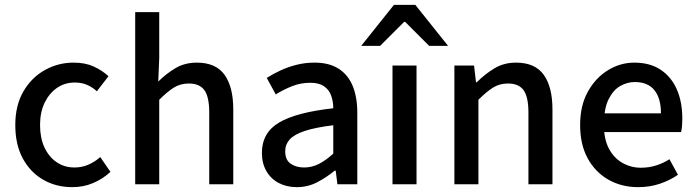

<svg xmlns="http://www.w3.org/2000/svg" viewBox="-20 -759 2868 791"><path d="M278 12Q211 12 158 -18.5Q105 -49 74 -106Q43 -163 43 -244Q43 -325 76.5 -382.5Q110 -440 165 -470.5Q220 -501 283 -501Q331 -501 366 -485Q401 -469 427 -445L379 -383Q362 -399 339.5 -409Q317 -419 288 -419Q247 -419 215 -397Q183 -375 164 -336Q145 -297 145 -244Q145 -191 163 -152Q181 -113 213 -91Q245 -69 287 -69Q318 -69 345 -81Q372 -93 393 -112L435 -51Q404 -22 364 -5Q324 12 278 12Z M537 0V-709H636V-521L632 -423Q664 -455 702.5 -478Q741 -501 791 -501Q869 -501 905 -451Q941 -401 941 -308V0H842V-295Q842 -360 822 -387.5Q802 -415 758 -415Q723 -415 696 -398Q669 -381 636 -348V0Z M1203 12Q1161 12 1128.5 -5Q1096 -22 1077.5 -54Q1059 -86 1059 -129Q1059 -212 1129.5 -254Q1200 -296 1353 -313Q1353 -340 1344.5 -364.5Q1336 -389 1315 -403.5Q1294 -418 1258 -418Q1219 -418 1183.5 -404Q1148 -390 1116 -370L1079 -438Q1104 -454 1135 -468.5Q1166 -483 1201.5 -492Q1237 -501 1276 -501Q1336 -501 1375 -476Q1414 -451 1433 -405Q1452 -359 1452 -294V0H1370L1363 -56H1359Q1325 -28 1286.5 -8Q1248 12 1203 12ZM1233 -69Q1265 -69 1293.5 -83.5Q1322 -98 1353 -126V-243Q1279 -234 1235.5 -219.5Q1192 -205 1173.5 -184.5Q1155 -164 1155 -136Q1155 -100 1177.5 -84.5Q1200 -69 1233 -69Z M1597 0V-489H1696V0ZM1468 -570 1603 -739H1691L1826 -570H1748L1649 -669H1645L1546 -570Z M1852 0V-489H1933L1941 -420H1944Q1978 -454 2017 -477.5Q2056 -501 2106 -501Q2184 -501 2220 -451Q2256 -401 2256 -308V0H2157V-295Q2157 -360 2137 -387.5Q2117 -415 2073 -415Q2038 -415 2011 -398Q1984 -381 1951 -348V0Z M2609 12Q2541 12 2487 -18.5Q2433 -49 2401.5 -106Q2370 -163 2370 -244Q2370 -324 2402 -381.5Q2434 -439 2485 -470Q2536 -501 2593 -501Q2658 -501 2702 -471.5Q2746 -442 2768.5 -390.5Q2791 -339 2791 -270Q2791 -256 2790 -242Q2789 -228 2786 -215H2442V-292H2703Q2703 -354 2676 -387.5Q2649 -421 2595 -421Q2564 -421 2535 -404.5Q2506 -388 2487 -349.5Q2468 -311 2468 -245Q2468 -185 2489 -146Q2510 -107 2545 -87.5Q2580 -68 2620 -68Q2654 -68 2683.5 -77.5Q2713 -87 2738 -103L2773 -39Q2740 -16 2698.5 -2Q2657 12 2609 12Z"/></svg>

Font: Source Sans 3 ExtraLight Medium
Style: Regular
Weight: 500
Version: Version 3.052;hotconv 1.1.0;makeotfexe 2.6.0